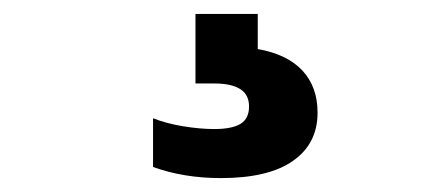

<svg xmlns="http://www.w3.org/2000/svg" viewBox="-20 -30 640 276"><path d="M436.5 132Q436.5 176.5 401.2 201.2Q366 226 297.5 226Q244 226 200 210V140Q219 147.5 243.2 151.5Q267.5 155.5 288 155.5Q313.5 155.5 325.8 148Q338 140.5 338 123Q338 106 325.2 98Q312.5 90 288 90H261V-10H350.5V40.5Q393 48 414.8 71.5Q436.5 95 436.5 132Z"/></svg>

Font: Encode Sans Semi Expanded ExBd
Style: Regular
Weight: 800
Width: 6
Designer: Multiple Designers
Foundry: Impallari Type
Version: Version 2.000